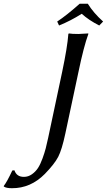

<svg xmlns="http://www.w3.org/2000/svg" viewBox="-95 -825 566 1017"><path d="M370.1 -805.2Q400.4 -756.3 451.2 -710.9L430.7 -689.9Q375 -718.3 337.9 -752Q280.3 -715.3 217.8 -689.9L208 -710.9Q257.8 -743.7 327.1 -805.2ZM160.2 -95.2 234.4 -444.8Q261.7 -574.2 267.1 -645L269.5 -647.9Q286.1 -645 320.3 -645Q320.3 -645 372.6 -647.9L373 -645Q348.6 -578.6 320.8 -444.8L251 -117.2Q232.9 -32.2 213.4 5.6Q193.8 43.5 142.6 96.2Q67.4 172.4 -31.7 171.9Q-62.5 171.9 -74.7 163.1L-75.2 160.2Q-58.1 138.7 -29.8 78.1L-18.6 77.1Q-6.8 112.3 32.2 111.8Q54.7 111.8 74 98.1Q93.3 84.5 106 65.2Q118.7 45.9 129.9 15.1Q141.1 -15.6 147.2 -39.3Q153.3 -63 160.2 -95.2Z"/></svg>

Font: Linux Biolinum O
Style: Italic
Weight: 400
Italic angle: -12°
Designer: Philipp H. Poll
Foundry: Philipp H. Poll
Version: Version 1.1.3